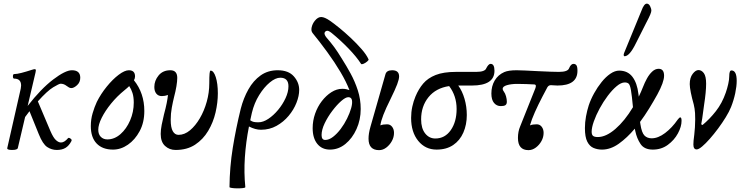

<svg xmlns="http://www.w3.org/2000/svg" viewBox="-20 -811 4089 1055"><path d="M46 13Q17 13 20 2L87 -293Q92 -313 94 -324Q96 -335 96 -341Q96 -379 58 -379Q51 -379 51 -391.5Q51 -404 58 -404Q73 -404 98 -410.5Q123 -417 154 -427Q166 -431 171 -431Q177 -431 177 -424Q177 -422 175 -412L132 -229Q205 -323 272 -374Q339 -425 375 -425Q421 -425 421 -384Q421 -359 403.5 -343Q386 -327 372 -327Q365 -327 359 -330.5Q353 -334 346 -339Q331 -351 313 -351Q305 -351 272.5 -331.5Q240 -312 188 -254L257 -91Q273 -54 287.5 -41Q302 -28 315 -28Q334 -28 354 -52Q358 -56 367.5 -49.5Q377 -43 372 -35Q359 -10 340 1.5Q321 13 292 13Q264 13 239.5 -3Q215 -19 193 -74L142 -200Q130 -184 118 -168L78 2Q76 13 46 13Z M601 11Q543 11 511 -22.5Q479 -56 479 -118Q479 -155 489 -189Q499 -223 512 -251Q534 -295 566.5 -335Q599 -375 632 -400Q665 -425 688 -425Q722 -425 722 -391Q722 -380 716 -370Q773 -299 773 -201Q773 -138 747.5 -90.5Q722 -43 683 -16Q644 11 601 11ZM520 -98Q520 -73 534 -59Q548 -45 570 -45Q609 -45 642 -74Q675 -103 695 -149.5Q715 -196 715 -247Q715 -278 708 -300Q701 -322 690 -338Q680 -328 665 -316Q623 -282 590.5 -242Q558 -202 539 -164Q520 -126 520 -98Z M945 13Q911 13 887 -9Q863 -31 863 -75Q863 -97 868.5 -125.5Q874 -154 881 -182Q891 -219 896 -244.5Q901 -270 903 -289Q886 -283 869 -283Q850 -283 839 -296.5Q828 -310 828 -333Q828 -368 851.5 -396.5Q875 -425 916 -425Q954 -425 954 -383Q954 -365 949.5 -337.5Q945 -310 936 -276Q930 -252 924 -219.5Q918 -187 918 -153Q918 -110 929.5 -90Q941 -70 961 -70Q994 -70 1024 -95Q1054 -120 1078 -161Q1102 -202 1116 -252Q1130 -302 1130 -353Q1130 -390 1131.5 -406.5Q1133 -423 1137 -423Q1154 -423 1165.5 -387.5Q1177 -352 1177 -298Q1177 -248 1164.5 -193.5Q1152 -139 1124 -92Q1096 -45 1052 -16Q1008 13 945 13Z M1241 217Q1242 107 1259 1.5Q1276 -104 1303 -214Q1318 -272 1345 -320Q1372 -368 1412 -396.5Q1452 -425 1506 -425Q1565 -425 1594.5 -391.5Q1624 -358 1624 -317Q1624 -284 1609 -246Q1594 -208 1566 -174.5Q1538 -141 1499.5 -119.5Q1461 -98 1414 -98Q1383 -98 1348 -116Q1331 -30 1325.5 54Q1320 138 1328 217Q1328 221 1315 222.5Q1302 224 1285 224Q1268 224 1254.5 222Q1241 220 1241 217ZM1364 -191Q1359 -170 1355 -150Q1365 -143 1374.5 -141Q1384 -139 1400 -139Q1426 -139 1454.5 -158Q1483 -177 1508 -207Q1533 -237 1549 -271.5Q1565 -306 1565 -337Q1565 -384 1520 -384Q1494 -384 1462.5 -358Q1431 -332 1404 -288.5Q1377 -245 1364 -191Z M1793 11Q1749 11 1723.5 -20.5Q1698 -52 1698 -107Q1698 -148 1711.5 -186.5Q1725 -225 1748.5 -255.5Q1772 -286 1801 -304.5Q1830 -323 1861 -323Q1873 -323 1882.5 -321Q1892 -319 1900 -316Q1883 -361 1851 -415Q1819 -469 1778.5 -524.5Q1738 -580 1698 -629Q1688 -641 1692.5 -661Q1697 -681 1710 -697Q1727 -718 1745.5 -717.5Q1764 -717 1793 -697Q1812 -684 1843 -659Q1874 -634 1907 -603Q1940 -572 1967 -541Q1994 -510 2005 -485Q2007 -481 1997.5 -473Q1988 -465 1977.5 -460.5Q1967 -456 1964 -460Q1939 -499 1895 -544.5Q1851 -590 1802 -630Q1792 -638 1784 -641Q1776 -644 1768 -638Q1761 -631 1764 -622Q1767 -613 1773 -606Q1799 -576 1817 -551.5Q1835 -527 1860 -486Q1883 -450 1906.5 -407Q1930 -364 1946 -315Q1962 -266 1962 -212Q1962 -153 1939 -102Q1916 -51 1878 -20Q1840 11 1793 11ZM1767 -42Q1788 -42 1810 -59Q1832 -76 1852 -102.5Q1872 -129 1887 -159.5Q1902 -190 1909.5 -216.5Q1917 -243 1914 -260Q1911 -277 1894 -277Q1879 -277 1855 -256Q1831 -235 1806 -202Q1781 -169 1764 -133.5Q1747 -98 1747 -69Q1747 -42 1767 -42Z M2063 14Q2005 14 2005 -49Q2005 -63 2007.5 -79Q2010 -95 2016 -116L2098 -403Q2104 -425 2135 -425Q2173 -425 2173 -391Q2173 -376 2162.5 -348Q2152 -320 2125 -265Q2100 -215 2086.5 -180Q2073 -145 2070 -122Q2084 -128 2107 -128Q2124 -128 2134.5 -114.5Q2145 -101 2145 -81Q2145 -57 2133 -35.5Q2121 -14 2102.5 0Q2084 14 2063 14Z M2379 11Q2317 11 2278 -37Q2239 -85 2239 -163Q2239 -195 2245.5 -225Q2252 -255 2263 -281Q2280 -322 2305.5 -352Q2331 -382 2374 -399Q2417 -416 2485 -416H2596Q2645 -416 2652 -436Q2657 -446 2663 -453Q2669 -460 2676 -460Q2697 -460 2697 -422Q2697 -341 2573 -341H2498Q2520 -311 2532.5 -268Q2545 -225 2545 -179Q2545 -126 2526 -82.5Q2507 -39 2470 -14Q2433 11 2379 11ZM2294 -155Q2294 -106 2316 -78Q2338 -50 2372 -50Q2425 -50 2457 -96Q2489 -142 2489 -212Q2489 -284 2448 -338Q2375 -327 2334.5 -277Q2294 -227 2294 -155Z M2884 14Q2826 14 2826 -53Q2826 -88 2838 -116L2921 -324Q2930 -346 2916 -347Q2896 -348 2872.5 -349Q2849 -350 2823 -350Q2789 -350 2765.5 -343Q2742 -336 2742 -323Q2742 -320 2743.5 -316Q2745 -312 2749 -307Q2756 -298 2760.5 -282Q2765 -266 2765 -252Q2765 -239 2757.5 -233.5Q2750 -228 2732 -228Q2709 -228 2694.5 -245.5Q2680 -263 2680 -297Q2680 -338 2698.5 -369Q2717 -400 2751 -415Q2774 -425 2819 -425Q2837 -425 2866.5 -423.5Q2896 -422 2936 -420Q2977 -418 3006 -417Q3035 -416 3051 -416Q3100 -416 3107 -436Q3117 -460 3131 -460Q3142 -460 3147.5 -452Q3153 -444 3153 -422Q3153 -341 3043 -341Q3033 -341 3025 -342Q3017 -343 3007 -343Q2995 -343 2988 -332L2961 -281Q2937 -235 2919 -194.5Q2901 -154 2892 -122Q2906 -128 2929 -128Q2946 -128 2956.5 -114.5Q2967 -101 2967 -81Q2967 -57 2955 -35.5Q2943 -14 2924 0Q2905 14 2884 14Z M3288 11Q3263 11 3241.5 2Q3220 -7 3207 -32.5Q3194 -58 3194 -107Q3194 -139 3200 -171.5Q3206 -204 3215 -232Q3226 -265 3244.5 -298.5Q3263 -332 3286 -360.5Q3309 -389 3334 -406Q3359 -423 3382 -423Q3429 -423 3455 -389Q3481 -355 3488 -295Q3489 -289 3490 -280Q3503 -307 3514 -335Q3522 -356 3534.5 -379Q3547 -402 3563.5 -417.5Q3580 -433 3599 -433Q3629 -433 3629 -395Q3629 -360 3592 -292Q3571 -254 3547 -215Q3523 -176 3497 -141Q3498 -134 3499 -128Q3506 -82 3521 -66.5Q3536 -51 3561 -51Q3596 -51 3634.5 -80Q3673 -109 3704 -154Q3713 -166 3718 -166Q3725 -166 3725 -147Q3725 -115 3705 -78Q3685 -41 3649.5 -15Q3614 11 3567 11Q3520 11 3499.5 -20Q3479 -51 3471 -90Q3469 -97 3468 -104Q3426 -54 3380.5 -21.5Q3335 11 3288 11ZM3231 -87Q3231 -71 3238.5 -64.5Q3246 -58 3265 -58Q3310 -58 3361.5 -102.5Q3413 -147 3458 -222Q3452 -287 3447 -315.5Q3442 -344 3434.5 -351Q3427 -358 3413 -358Q3393 -358 3368.5 -337.5Q3344 -317 3319.5 -284.5Q3295 -252 3275 -215Q3255 -178 3243 -144Q3231 -110 3231 -87ZM3412 -502Q3407 -502 3407 -509Q3407 -511 3407.5 -513.5Q3408 -516 3409 -519L3505 -753Q3519 -791 3534 -791Q3545 -791 3552 -777.5Q3559 -764 3559 -752Q3559 -746 3553 -731Q3547 -716 3530 -684L3473 -571Q3439 -502 3412 -502Z M3808 10Q3790 10 3790 -17Q3790 -26 3791 -38Q3792 -50 3795 -72Q3797 -87 3798.5 -111.5Q3800 -136 3800 -155Q3800 -195 3796.5 -214Q3793 -233 3792 -237Q3782 -272 3776 -302Q3770 -332 3770 -349Q3770 -384 3786 -405Q3802 -426 3818 -426Q3835 -426 3847.5 -409Q3860 -392 3860 -351Q3860 -307 3849 -236Q3842 -184 3838.5 -159.5Q3835 -135 3833 -128L3840 -124Q3879 -156 3913.5 -200Q3948 -244 3968 -302Q3976 -325 3981.5 -349.5Q3987 -374 3987 -391Q3987 -424 3999 -424Q4028 -424 4028 -367Q4028 -337 4020 -299Q4012 -261 3997 -223Q3987 -198 3968 -167Q3949 -136 3926 -105Q3903 -74 3880 -48Q3857 -22 3838 -6Q3819 10 3808 10Z"/></svg>

Font: Junicode
Style: Italic
Weight: 400
Italic angle: -11°
Designer: Peter S. Baker
Version: Version 2.100; ttfautohint (v1.8.4)